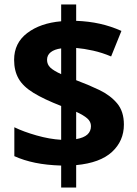

<svg xmlns="http://www.w3.org/2000/svg" viewBox="-20 -779 612 857"><path d="M253 -40Q188 -42 137 -52.5Q86 -63 44 -82V-211Q85 -191 143 -174.5Q201 -158 253 -155V-306Q176 -336 129.5 -364.5Q83 -393 63 -428Q43 -463 43 -512Q43 -587 101.5 -631.5Q160 -676 253 -684V-759H320V-686Q376 -684 425.5 -673Q475 -662 522 -641L476 -527Q436 -544 395.5 -553Q355 -562 320 -565V-421Q374 -401 423 -377.5Q472 -354 502.5 -318Q533 -282 533 -223Q533 -150 480 -101Q427 -52 320 -42V58H253ZM320 -158Q354 -164 370 -178.5Q386 -193 386 -216Q386 -236 369.5 -250.5Q353 -265 320 -280ZM253 -563Q223 -559 206.5 -546Q190 -533 190 -512Q190 -491 205 -477Q220 -463 253 -448Z"/></svg>

Font: Noto Sans Balinese
Style: Regular
Weight: 400
Designer: Aditya Bayu, David Williams
Foundry: David Williams
Version: Version 2.003